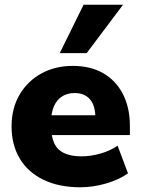

<svg xmlns="http://www.w3.org/2000/svg" viewBox="-20 -782 595 813"><path d="M320 11Q230 11 164.5 -20.5Q99 -52 64 -110Q29 -168 29 -247Q29 -323 62.5 -380.5Q96 -438 154.5 -470.5Q213 -503 288 -503Q363 -503 417 -472Q471 -441 500.5 -383.5Q530 -326 530 -249V-210H178V-294H400L384 -281Q384 -335 361 -361.5Q338 -388 296 -388Q265 -388 242.5 -373.5Q220 -359 208 -331Q196 -303 196 -261V-252Q196 -205 209.5 -176Q223 -147 252 -133.5Q281 -120 325 -120Q363 -120 404.5 -131.5Q446 -143 478 -165L522 -48Q484 -21 429 -5Q374 11 320 11ZM233 -557 334 -762H501L347 -557Z"/></svg>

Font: Nunito Sans 12pt ExtraLight 12pt Black
Style: Regular
Weight: 900
Version: Version 3.101;gftools[0.9.27]